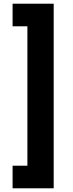

<svg xmlns="http://www.w3.org/2000/svg" viewBox="-20 -852 395 1037"><path d="M48 43H128V-710H48V-832H270V165H48Z"/></svg>

Font: Noto Sans Gurmukhi UI ExtraCondensed Black
Style: Regular
Weight: 900
Width: 2
Designer: Jelle Bosma - Monotype Design Team
Foundry: Monotype Imaging Inc.
Version: Version 2.004; ttfautohint (v1.8.4.7-5d5b)